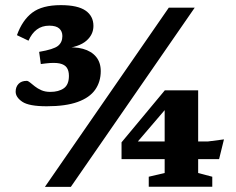

<svg xmlns="http://www.w3.org/2000/svg" viewBox="-20 -728 921 748"><path d="M155 0 637.5 -698H738.5L256 0ZM162 -314Q93 -314 67 -331.5Q41 -349 41 -371Q41 -389.5 52.2 -401.2Q63.5 -413 84 -413Q89.5 -413 97.2 -406.5Q105 -400 115.8 -391.5Q126.5 -383 141.2 -376.5Q156 -370 176 -370Q208.5 -370 228.5 -384Q248.5 -398 248.5 -432.5Q248.5 -452.5 240.2 -464.5Q232 -476.5 212.5 -480.8Q193 -485 159 -481L139 -478.5L132.5 -526Q188.5 -535.5 205.8 -549.2Q223 -563 223 -587.5Q223 -606 210.8 -617Q198.5 -628 172 -628Q143.5 -628 123.5 -613Q103.5 -598 91 -569.5L46 -591Q67 -649.5 105.8 -678.8Q144.5 -708 217 -708Q282.5 -708 313.2 -686.8Q344 -665.5 344 -627Q344 -593 316.2 -569Q288.5 -545 228.5 -538.5L224 -541.5Q270 -547 303.2 -537.8Q336.5 -528.5 354.5 -506.5Q372.5 -484.5 372.5 -451Q372.5 -409.5 350.8 -378.5Q329 -347.5 282.5 -330.8Q236 -314 162 -314ZM621.5 -337.5 655 -338 491.5 -147 483 -177H791L852.5 -185L833.5 -108H453.5V-173.5L622 -376H752V-54L807 -39.5V-0.5H559.5V-39.5L621.5 -54Z"/></svg>

Font: Newsreader 9pt
Style: Bold
Weight: 700
Designer: Hugues Gentile
Foundry: Production Type
Version: Version 1.003